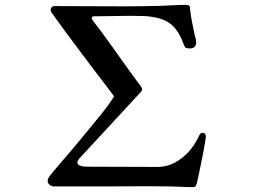

<svg xmlns="http://www.w3.org/2000/svg" viewBox="-20 -769 1040 789"><path d="M826 -209Q826 -205 823 -186Q820 -167 815 -141Q810 -115 804.5 -89Q799 -63 795 -43Q791 -23 789 -17Q787 -9 784 -4.5Q781 0 771 0Q744 0 717.5 -1.5Q691 -3 664 -3Q606 -4 547 -3.5Q488 -3 429 -3H200Q192 -3 184 -9.5Q176 -16 176 -25Q176 -35 184 -45.5Q192 -56 198 -63Q279 -156 357 -252Q381 -281 405 -311Q429 -341 449 -373Q442 -383 420 -411.5Q398 -440 368.5 -479Q339 -518 307.5 -560Q276 -602 249 -638.5Q222 -675 205 -699Q188 -723 188 -725Q188 -744 205 -744Q275 -744 345 -743.5Q415 -743 485 -743Q524 -743 563 -743.5Q602 -744 641 -745Q667 -746 693.5 -747.5Q720 -749 745 -749Q755 -749 759 -743Q761 -742 761 -738Q761 -734 761 -732Q764 -704 769.5 -676Q775 -648 781 -621Q783 -615 784.5 -609Q786 -603 786 -596Q786 -570 760 -570Q744 -570 740.5 -575.5Q737 -581 732 -594Q717 -635 692.5 -660.5Q668 -686 624 -696Q598 -702 571 -703Q544 -704 518 -704Q480 -704 442.5 -703Q405 -702 367 -702Q364 -702 360.5 -701Q357 -700 357 -696Q357 -691 360 -687Q363 -683 365 -680Q400 -635 433 -588.5Q466 -542 499 -496L544 -434Q549 -428 553.5 -422Q558 -416 562 -409Q564 -405 564 -402Q564 -398 561.5 -394.5Q559 -391 556 -388L310 -122Q306 -118 302 -112Q298 -106 298 -101Q298 -93 307 -89Q316 -85 327 -84.5Q338 -84 343 -84Q414 -84 485 -83.5Q556 -83 626 -83Q673 -83 712.5 -109Q752 -135 777 -173Q783 -182 788 -191.5Q793 -201 798 -211Q802 -218 804.5 -220.5Q807 -223 815 -223Q820 -223 823 -218Q826 -213 826 -209Z"/></svg>

Font: Kaisei Tokumin
Style: Bold
Weight: 700
Designer: Font-Kai, 金井和夫
Foundry: KAZUO KANAI
Version: Version 5.003